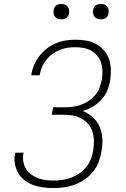

<svg xmlns="http://www.w3.org/2000/svg" viewBox="-20 -944 640 972"><path d="M252 8Q226 8 200 5Q174 2 150.5 -6.5Q127 -15 107 -29.5Q87 -44 74 -65Q61 -86 56 -111.5Q51 -137 56 -163Q56 -165 56.5 -167Q57 -169 57 -171H100Q99 -169 99 -167.5Q99 -166 98 -165Q95 -144 98.5 -124Q102 -104 112.5 -87.5Q123 -71 138.5 -60Q154 -49 172.5 -42Q191 -35 211.5 -32.5Q232 -30 252 -30Q275 -30 297.5 -33.5Q320 -37 341.5 -45Q363 -53 383 -67Q403 -81 418 -100Q433 -119 441 -141Q449 -163 452 -185Q456 -209 455.5 -232.5Q455 -256 448 -277.5Q441 -299 426.5 -316Q412 -333 392.5 -344Q373 -355 350 -359Q327 -363 304 -363H242L249 -401H310Q331 -401 352 -404Q373 -407 393 -414.5Q413 -422 431.5 -435Q450 -448 464 -465.5Q478 -483 485 -503.5Q492 -524 496 -544Q499 -565 498.5 -586.5Q498 -608 491.5 -627Q485 -646 472.5 -661.5Q460 -677 442.5 -687Q425 -697 404.5 -701Q384 -705 362 -705Q342 -705 321.5 -702Q301 -699 281.5 -691Q262 -683 244.5 -670Q227 -657 213.5 -639.5Q200 -622 192 -603Q184 -584 181 -563H138Q142 -589 152 -613Q162 -637 178 -658.5Q194 -680 215.5 -697Q237 -714 262 -724.5Q287 -735 312 -739Q337 -743 362 -743Q390 -743 416.5 -738.5Q443 -734 466 -721.5Q489 -709 506 -689.5Q523 -670 531.5 -646Q540 -622 541 -594.5Q542 -567 538 -539Q534 -513 523.5 -487Q513 -461 494 -440Q475 -419 450.5 -404.5Q426 -390 399 -382Q427 -371 449.5 -350.5Q472 -330 484 -302.5Q496 -275 498 -243Q500 -211 494 -179Q490 -152 480 -125.5Q470 -99 452.5 -76.5Q435 -54 410.5 -37Q386 -20 360 -10Q334 0 306.5 4Q279 8 252 8ZM490 -846Q481 -846 472.5 -849Q464 -852 458.5 -859Q453 -866 451.5 -875.5Q450 -885 452 -895Q453 -901 456 -907Q459 -913 465 -917Q471 -921 477.5 -922.5Q484 -924 490 -924Q500 -924 508.5 -921Q517 -918 522.5 -911Q528 -904 529.5 -894.5Q531 -885 529 -875Q528 -869 524.5 -863Q521 -857 515.5 -853Q510 -849 503.5 -847.5Q497 -846 490 -846ZM290 -846Q281 -846 272.5 -849Q264 -852 258.5 -859Q253 -866 251.5 -875.5Q250 -885 252 -895Q253 -901 256 -907Q259 -913 265 -917Q271 -921 277.5 -922.5Q284 -924 290 -924Q300 -924 308.5 -921Q317 -918 322.5 -911Q328 -904 329.5 -894.5Q331 -885 329 -875Q328 -869 324.5 -863Q321 -857 315.5 -853Q310 -849 303.5 -847.5Q297 -846 290 -846Z"/></svg>

Font: Iosevka Curly XLtEx
Style: Italic
Weight: 200
Width: 7
Italic angle: -9°
Monospace: yes
Designer: Belleve Invis
Foundry: Belleve Invis
Version: Version 11.1.0; ttfautohint (v1.8.3)